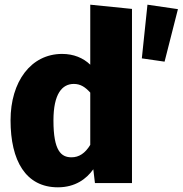

<svg xmlns="http://www.w3.org/2000/svg" viewBox="-20 -781 779 819"><path d="M365 -505C335 -534 294 -551 245 -551C112 -551 25 -433 25 -268C25 -95 90 18 227 18C301 18 349 -18 378 -59L385 0H543V-743L365 -761ZM609 -761 585 -532 682 -518 739 -742ZM285 -110C241 -110 208 -137 208 -267C208 -381 245 -423 295 -423C324 -423 344 -409 365 -386V-163C343 -127 317 -110 285 -110Z"/></svg>

Font: Fira Sans ExtraBold
Style: Regular
Weight: 800
Designer: bBox Type GmbH & Carrois Corporate GbR & Edenspiekermann AG
Foundry: bBox Type GmbH & Carrois Corporate GbR & Edenspiekermann AG
Version: Version 4.300;PS 004.300;hotconv 1.0.88;makeotf.lib2.5.64775